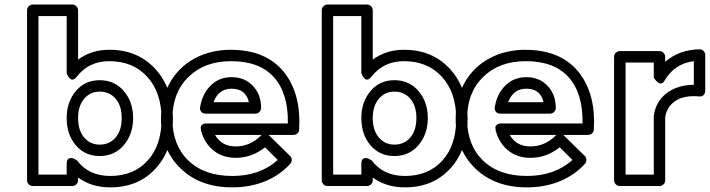

<svg xmlns="http://www.w3.org/2000/svg" viewBox="-20 -787 3098 838"><path d="M98.1 0V-742.2Q98.1 -752.9 106 -760Q113.8 -767.1 123 -767.1H295.9Q306.6 -767.1 313.7 -759.3Q320.8 -751.5 320.8 -742.2V-526.9Q378.9 -569.8 457 -569.8Q581.5 -569.8 658.2 -485.6Q734.9 -401.4 734.9 -267.1Q734.9 -134.8 659.7 -52Q584.5 30.8 460.9 30.8Q379.4 30.8 320.8 -12.2V0Q320.8 10.7 313 17.8Q305.2 24.9 295.9 24.9H123Q112.3 24.9 105.2 17.1Q98.1 9.3 98.1 0ZM147.9 -24.9H271V-71.8Q271 -92.3 282.2 -95.9Q293.5 -99.6 304.7 -93.3L315.9 -86.9Q367.2 -19 460.9 -19Q563.5 -19 624.3 -85.9Q685.1 -152.8 685.1 -267.1Q685.1 -383.3 622.8 -451.7Q560.5 -520 457 -520Q367.7 -520 315.9 -453.1Q308.1 -442.9 300.5 -440.4Q293 -438 287.8 -442.1Q282.7 -446.3 278.8 -451.9Q274.9 -457.5 272.9 -462.9L271 -467.8V-716.8H147.9ZM271 -272Q271 -342.3 311 -389.6Q351.1 -437 415 -437Q480 -437 520.5 -389.6Q561 -342.3 561 -272Q561 -201.2 520.5 -153.6Q480 -106 415 -106Q350.6 -106 310.8 -153.1Q271 -200.2 271 -272ZM320.8 -272Q320.8 -217.8 347.4 -186.8Q374 -155.8 415 -155.8Q458 -155.8 484.6 -186.8Q511.2 -217.8 511.2 -272Q511.2 -325.2 484.6 -356.2Q458 -387.2 415 -387.2Q374 -387.2 347.4 -356Q320.8 -324.7 320.8 -272Z M682.6 -268.1Q682.6 -356.9 721.4 -425.8Q760.3 -494.6 829.8 -532.2Q899.4 -569.8 988.8 -569.8Q993.2 -569.8 1001.5 -569.3Q1009.8 -568.8 1013.7 -568.8Q1152.8 -560.5 1223.9 -466.6Q1294.9 -372.6 1285.6 -221.2Q1285.2 -210.9 1277.8 -204.6Q1270.5 -198.2 1260.7 -198.2H1152.3L1154.8 -195.8L1245.6 -106.9Q1252.9 -100.6 1253.2 -89.8Q1253.4 -79.1 1246.6 -71.8Q1201.2 -22 1136.5 4.4Q1071.8 30.8 993.7 30.8Q853.5 30.8 768.1 -52Q682.6 -134.8 682.6 -268.1ZM732.4 -268.1Q732.4 -153.8 802 -86.4Q871.6 -19 993.7 -19Q1114.7 -19 1192.4 -88.9L1136.7 -144Q1079.1 -98.1 1008.8 -98.1Q952.6 -98.1 912.6 -129.6Q872.6 -161.1 857.4 -216.8Q856.4 -224.6 856 -230.2Q855.5 -235.8 859.1 -239.3Q862.8 -242.7 865 -244.4Q867.2 -246.1 871.8 -247.1Q876.5 -248 877.9 -248Q879.4 -248 881.3 -248H1236.3Q1238.8 -378.9 1176 -449.5Q1113.3 -520 988.8 -520Q873 -520 802.7 -451.4Q732.4 -382.8 732.4 -268.1ZM853.5 -319.8Q862.8 -377 899.4 -413.6Q936 -450.2 990.7 -450.2Q1047.9 -450.2 1083.7 -412.4Q1119.6 -374.5 1119.6 -315.9Q1119.6 -306.6 1112.5 -298.8Q1105.5 -291 1094.7 -291H878.4Q866.2 -291 860.1 -297.4Q854 -303.7 853.3 -309.1Q852.5 -314.5 853.5 -319.8ZM911.6 -340.8H1066.4Q1052.7 -399.9 990.7 -399.9Q934.1 -399.9 911.6 -340.8ZM918.5 -198.2Q947.3 -147.9 1008.8 -147.9Q1071.8 -147.9 1119.6 -195.8Q1120.1 -196.3 1121.1 -197Q1122.1 -197.8 1122.6 -198.2Z M1384.3 0V-742.2Q1384.3 -752.9 1392.1 -760Q1399.9 -767.1 1409.2 -767.1H1582Q1592.8 -767.1 1599.9 -759.3Q1606.9 -751.5 1606.9 -742.2V-526.9Q1665 -569.8 1743.2 -569.8Q1867.7 -569.8 1944.3 -485.6Q2021 -401.4 2021 -267.1Q2021 -134.8 1945.8 -52Q1870.6 30.8 1747.1 30.8Q1665.5 30.8 1606.9 -12.2V0Q1606.9 10.7 1599.1 17.8Q1591.3 24.9 1582 24.9H1409.2Q1398.4 24.9 1391.4 17.1Q1384.3 9.3 1384.3 0ZM1434.1 -24.9H1557.1V-71.8Q1557.1 -92.3 1568.4 -95.9Q1579.6 -99.6 1590.8 -93.3L1602.1 -86.9Q1653.3 -19 1747.1 -19Q1849.6 -19 1910.4 -85.9Q1971.2 -152.8 1971.2 -267.1Q1971.2 -383.3 1908.9 -451.7Q1846.7 -520 1743.2 -520Q1653.8 -520 1602.1 -453.1Q1594.2 -442.9 1586.7 -440.4Q1579.1 -438 1574 -442.1Q1568.8 -446.3 1564.9 -451.9Q1561 -457.5 1559.1 -462.9L1557.1 -467.8V-716.8H1434.1ZM1557.1 -272Q1557.1 -342.3 1597.2 -389.6Q1637.2 -437 1701.2 -437Q1766.1 -437 1806.6 -389.6Q1847.2 -342.3 1847.2 -272Q1847.2 -201.2 1806.6 -153.6Q1766.1 -106 1701.2 -106Q1636.7 -106 1596.9 -153.1Q1557.1 -200.2 1557.1 -272ZM1606.9 -272Q1606.9 -217.8 1633.5 -186.8Q1660.2 -155.8 1701.2 -155.8Q1744.1 -155.8 1770.8 -186.8Q1797.4 -217.8 1797.4 -272Q1797.4 -325.2 1770.8 -356.2Q1744.1 -387.2 1701.2 -387.2Q1660.2 -387.2 1633.5 -356Q1606.9 -324.7 1606.9 -272Z M1968.8 -268.1Q1968.8 -356.9 2007.6 -425.8Q2046.4 -494.6 2116 -532.2Q2185.5 -569.8 2274.9 -569.8Q2279.3 -569.8 2287.6 -569.3Q2295.9 -568.8 2299.8 -568.8Q2439 -560.5 2510 -466.6Q2581.1 -372.6 2571.8 -221.2Q2571.3 -210.9 2564 -204.6Q2556.6 -198.2 2546.9 -198.2H2438.5L2440.9 -195.8L2531.7 -106.9Q2539.1 -100.6 2539.3 -89.8Q2539.6 -79.1 2532.7 -71.8Q2487.3 -22 2422.6 4.4Q2357.9 30.8 2279.8 30.8Q2139.6 30.8 2054.2 -52Q1968.8 -134.8 1968.8 -268.1ZM2018.6 -268.1Q2018.6 -153.8 2088.1 -86.4Q2157.7 -19 2279.8 -19Q2400.9 -19 2478.5 -88.9L2422.9 -144Q2365.2 -98.1 2294.9 -98.1Q2238.8 -98.1 2198.7 -129.6Q2158.7 -161.1 2143.6 -216.8Q2142.6 -224.6 2142.1 -230.2Q2141.6 -235.8 2145.3 -239.3Q2148.9 -242.7 2151.1 -244.4Q2153.3 -246.1 2158 -247.1Q2162.6 -248 2164.1 -248Q2165.5 -248 2167.5 -248H2522.5Q2524.9 -378.9 2462.2 -449.5Q2399.4 -520 2274.9 -520Q2159.2 -520 2088.9 -451.4Q2018.6 -382.8 2018.6 -268.1ZM2139.6 -319.8Q2148.9 -377 2185.5 -413.6Q2222.2 -450.2 2276.9 -450.2Q2334 -450.2 2369.9 -412.4Q2405.8 -374.5 2405.8 -315.9Q2405.8 -306.6 2398.7 -298.8Q2391.6 -291 2380.9 -291H2164.6Q2152.3 -291 2146.2 -297.4Q2140.1 -303.7 2139.4 -309.1Q2138.7 -314.5 2139.6 -319.8ZM2197.8 -340.8H2352.5Q2338.9 -399.9 2276.9 -399.9Q2220.2 -399.9 2197.8 -340.8ZM2204.6 -198.2Q2233.4 -147.9 2294.9 -147.9Q2357.9 -147.9 2405.8 -195.8Q2406.2 -196.3 2407.2 -197Q2408.2 -197.8 2408.7 -198.2Z M2660.2 0V-539.1Q2660.2 -549.8 2668 -556.9Q2675.8 -564 2685.1 -564H2858.4Q2869.1 -564 2876.2 -556.2Q2883.3 -548.3 2883.3 -539.1V-517.1Q2943.8 -570.3 3033.2 -571.8Q3043.5 -571.8 3050.8 -564.5Q3058.1 -557.1 3058.1 -546.9V-391.1Q3058.1 -380.9 3051.5 -372.8Q3044.9 -364.7 3031.2 -366.2Q2965.8 -372.1 2927.7 -346.4Q2889.6 -320.8 2883.3 -274.9V0Q2883.3 10.7 2875.5 17.8Q2867.7 24.9 2858.4 24.9H2685.1Q2674.3 24.9 2667.2 17.1Q2660.2 9.3 2660.2 0ZM2710.4 -24.9H2833.5V-276.9V-279.8Q2840.8 -342.3 2888.2 -379.2Q2935.5 -416 3008.3 -417V-520Q2924.3 -509.8 2880.4 -435.1Q2875 -425.3 2867.9 -423.3Q2860.8 -421.4 2855 -425Q2849.1 -428.7 2844.2 -433.8Q2839.4 -439 2836.4 -443.4L2833.5 -448.2V-514.2H2710.4Z"/></svg>

Font: Trueno Bold Outline
Style: Regular
Weight: 700
Width: 6
Designer: Julieta Ulanovsky
Foundry: Julieta Ulanovsky
Version: Version 3.001b | FøM Fix